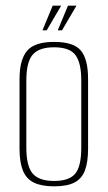

<svg xmlns="http://www.w3.org/2000/svg" viewBox="-20 -651 380 678"><path d="M171 7Q127 7 100 -6Q73 -19 61 -48.5Q49 -78 49 -125V-372Q49 -440 75.5 -471.5Q102 -503 171 -503Q240 -503 265.5 -472.5Q291 -442 291 -372V-125Q291 -79 280 -49.5Q269 -20 243 -6.5Q217 7 171 7ZM171 -12Q224 -12 245.5 -37.5Q267 -63 267 -130V-367Q267 -429 246.5 -456.5Q226 -484 171 -484Q118 -484 95.5 -458Q73 -432 73 -367V-130Q73 -64 95.5 -38Q118 -12 171 -12ZM130 -544 166 -631H196L145 -544ZM184 -544 220 -631H250L199 -544Z"/></svg>

Font: Alumni Sans Thin Thin
Style: Regular
Weight: 250
Version: Version 1.018